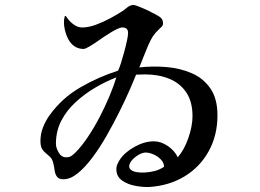

<svg xmlns="http://www.w3.org/2000/svg" viewBox="-20 -742 1040 769"><path d="M446 -432Q404 -416 361.5 -391Q319 -366 283 -333Q247 -300 225.5 -258.5Q204 -217 204 -166Q204 -150 215 -131Q226 -112 245 -112Q258 -112 266 -117.5Q274 -123 282 -131Q306 -155 331 -192Q356 -229 378.5 -272Q401 -315 418.5 -357Q436 -399 446 -432ZM637 -74Q637 -90 624.5 -103Q612 -116 595 -123.5Q578 -131 564 -131Q551 -131 536 -122.5Q521 -114 510 -102Q499 -90 497.5 -78Q496 -66 510 -58Q524 -50 559 -51Q580 -52 599.5 -57Q619 -62 637 -74ZM851 -280Q851 -200 816 -136.5Q781 -73 719 -35.5Q657 2 577 7Q554 8 523 2.5Q492 -3 469 -19Q446 -35 446 -65Q446 -75 450 -84Q454 -93 459 -101Q479 -132 519 -154Q559 -176 596 -176Q625 -176 652.5 -157Q680 -138 692 -112Q718 -142 734.5 -189.5Q751 -237 751 -277Q751 -335 726 -372Q701 -409 658 -426.5Q615 -444 561 -444Q552 -444 543 -443.5Q534 -443 525 -443Q516 -420 498.5 -380Q481 -340 457.5 -293Q434 -246 407 -198.5Q380 -151 350.5 -111.5Q321 -72 291.5 -48Q262 -24 234 -24Q216 -24 208.5 -34Q201 -44 199 -58.5Q197 -73 194 -86Q190 -104 181.5 -112.5Q173 -121 164 -128Q155 -135 148.5 -145.5Q142 -156 142 -178Q142 -206 152.5 -232.5Q163 -259 179 -281Q228 -349 301 -391.5Q374 -434 453 -459Q458 -469 464.5 -489.5Q471 -510 477.5 -534Q484 -558 488.5 -579Q493 -600 493 -610Q493 -632 470 -632Q462 -632 449.5 -626Q437 -620 424.5 -612.5Q412 -605 405 -600Q398 -596 379 -582.5Q360 -569 341 -557.5Q322 -546 315 -546Q280 -546 259 -576Q246 -595 239.5 -624Q233 -653 239 -675Q240 -681 245 -676Q247 -673 249 -670Q251 -667 253 -665Q263 -652 278 -642Q293 -632 309 -632Q334 -632 363 -642.5Q392 -653 420 -668Q448 -683 468 -696Q475 -700 480.5 -705Q486 -710 492 -714Q503 -722 514 -722Q521 -722 535.5 -716Q550 -710 565 -703.5Q580 -697 586 -693Q599 -687 616 -677Q633 -667 633 -650Q633 -640 627.5 -635Q622 -630 616 -624Q602 -611 592 -596Q583 -582 573 -559Q563 -536 554 -512.5Q545 -489 538 -472Q591 -478 646 -473.5Q701 -469 747.5 -449Q794 -429 822.5 -388Q851 -347 851 -280Z"/></svg>

Font: Kaisei Tokumin
Style: Regular
Weight: 400
Designer: Font-Kai, 金井和夫
Foundry: KAZUO KANAI
Version: Version 5.003